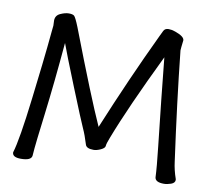

<svg xmlns="http://www.w3.org/2000/svg" viewBox="-80 -810 1015 915"><g transform="rotate(10 427.5 -352.5)"><path d="M77 13Q36 13 36 -11Q56 -75 80.5 -280Q105 -485 109.5 -533.5Q114 -582 117 -610Q120 -638 120 -639L119 -663Q119 -688 142 -698.5Q165 -709 183 -709Q201 -709 208.5 -703Q216 -697 234 -652Q357 -331 416 -201Q520 -453 626 -676Q633 -690 639.5 -704Q646 -718 664 -718Q679 -718 696 -712Q742 -696 742 -677Q737 -635 737 -628Q763 -381 802 -101Q807 -61 821 -21L822 -16Q822 -1 803.5 5.5Q785 12 769 12Q728 12 725 -11Q723 -61 712 -158Q686 -391 667 -582Q539 -318 478 -159Q466 -129 465.5 -118Q465 -107 445.5 -98Q426 -89 411 -89Q376 -89 371 -108Q358 -151 343.5 -182.5Q329 -214 267 -368Q205 -522 189 -567Q172 -372 153 -218.5Q134 -65 133 -48.5Q132 -32 130 -11Q127 13 77 13Z"/></g></svg>

Font: LXGW WenKai TC
Style: Bold
Weight: 700
Designer: LXGW / Fontworks Inc.
Foundry: LXGW / Fontworks Inc.
Version: Version 1.330;April 28, 2024